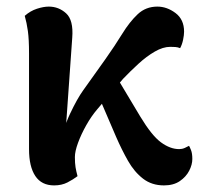

<svg xmlns="http://www.w3.org/2000/svg" viewBox="-20 -547 633 582"><path d="M144 15Q106 15 87 -13.5Q68 -42 68 -95V-385Q68 -428 64.5 -453Q61 -478 55 -499Q72 -514 92 -520.5Q112 -527 128 -527Q158 -527 180.5 -506.5Q203 -486 199 -433L175 -93L163 -105Q171 -157 192.5 -202.5Q214 -248 232 -273L299 -367Q328 -408 350.5 -444.5Q373 -481 397.5 -504Q422 -527 457 -527Q486 -527 512 -507.5Q538 -488 538 -451Q538 -441 535 -426.5Q532 -412 526 -401Q519 -404 511.5 -404.5Q504 -405 496 -405Q474 -405 449 -390.5Q424 -376 399.5 -353.5Q375 -331 353 -308L275 -216Q257 -195 241.5 -167.5Q226 -140 216.5 -114Q207 -88 207 -71Q207 -52 209 -40Q211 -28 215 -13Q202 -3 184.5 6Q167 15 144 15ZM477 15Q440 15 413.5 -5.5Q387 -26 368 -59.5Q349 -93 332 -132L265 -288L314 -346L405 -194Q440 -136 468 -115.5Q496 -95 523 -95Q532 -95 540 -98.5Q548 -102 553 -105Q555 -102 559 -92Q563 -82 563 -65Q563 -48 553.5 -29.5Q544 -11 525 2Q506 15 477 15Z"/></svg>

Font: Arima Thin
Style: Bold
Weight: 700
Version: Version 1.100